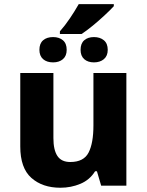

<svg xmlns="http://www.w3.org/2000/svg" viewBox="-20 -881 697 911"><path d="M264.2 -719.7V-732.4Q288.6 -759.8 311.8 -794.2Q335 -828.6 353.5 -861.3H520V-851.6Q502 -832 475.3 -807.4Q448.7 -782.7 420.2 -759.3Q391.6 -735.8 367.2 -719.7ZM231.9 -585Q202.1 -585 184.6 -600.3Q167 -615.7 167 -644.5Q167 -674.8 184.6 -689.9Q202.1 -705.1 231.9 -705.1Q260.7 -705.1 278.6 -689.9Q296.4 -674.8 296.4 -644.5Q296.4 -615.7 278.6 -600.3Q260.7 -585 231.9 -585ZM425.8 -585Q397 -585 379.6 -600.3Q362.3 -615.7 362.3 -644.5Q362.3 -674.8 379.6 -689.9Q397 -705.1 425.8 -705.1Q454.6 -705.1 472.9 -689.9Q491.2 -674.8 491.2 -644.5Q491.2 -615.7 472.9 -600.3Q454.6 -585 425.8 -585ZM423.3 -534.7H579.6V0H460L439.9 -68.4H431.2Q405.8 -27.3 361.3 -8.8Q316.9 9.8 266.6 9.8Q181.6 9.8 128.9 -36.9Q76.2 -83.5 76.2 -186V-534.7H233.4V-225.6Q233.4 -169.4 252.4 -140.9Q271.5 -112.3 313.5 -112.3Q377.4 -112.3 400.4 -157.2Q423.3 -202.1 423.3 -286.1Z"/></svg>

Font: Lunasima
Style: Bold
Weight: 700
Designer: The DocRepair Project, Monotype Design Team
Foundry: Google
Version: Version 2.009